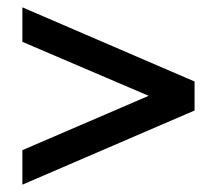

<svg xmlns="http://www.w3.org/2000/svg" viewBox="-20 -496 590 523"><path d="M41 7V-87L385 -235L41 -382V-476L510 -274V-195Z"/></svg>

Font: Frank Ruhl Libre Black
Style: Regular
Weight: 900
Designer: Yanek Iontef
Foundry: Fontef
Version: Version 6.004